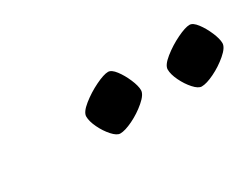

<svg xmlns="http://www.w3.org/2000/svg" viewBox="-28 -819 451 345"><g transform="rotate(-30 198.0 -646.5)"><path d="M325 -593Q318 -593 309 -603Q300 -613 293.5 -626.5Q287 -640 287 -650Q287 -659 302 -671Q317 -683 334.5 -691.5Q352 -700 361 -700Q368 -700 376 -689.5Q384 -679 390 -665Q396 -651 396 -642Q396 -633 382 -621Q368 -609 351.5 -601Q335 -593 325 -593ZM156 -593Q149 -593 140 -603Q131 -613 124.5 -626.5Q118 -640 118 -650Q118 -659 133 -671Q148 -683 165.5 -691.5Q183 -700 192 -700Q199 -700 207 -689.5Q215 -679 221 -665Q227 -651 227 -642Q227 -633 213 -621Q199 -609 182.5 -601Q166 -593 156 -593Z"/></g></svg>

Font: Texturina 72pt 72pt Light
Style: Italic
Weight: 300
Italic angle: -11°
Designer: Guillermo Torres Carreño
Foundry: Omnibus-Type
Version: Version 1.002; ttfautohint (v1.8.3)